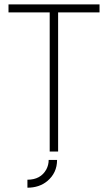

<svg xmlns="http://www.w3.org/2000/svg" viewBox="-20 -704 502 892"><path d="M107.4 168V130.9Q168.9 130.9 195.3 83Q206.1 62.5 206.1 39.1H245.1Q245.1 99.6 199.2 137.7Q162.1 168 107.4 168ZM19.5 -646.5V-683.6H442.4V-646.5H250V0H210.9V-646.5Z"/></svg>

Font: Post No Bills Colombo
Style: Light
Weight: 400
Designer: Kosala Senevirathne, Siva Puranthara, Lasantha Premarathna, Tharique Azeez
Foundry: Mooniak
Version: Version 1.220 ; ttfautohint (v1.5)